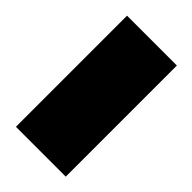

<svg xmlns="http://www.w3.org/2000/svg" viewBox="-42 -237 346 346"><g transform="rotate(-45 131.5 -63.5)"><path d="M-9.8 0V-127H273.4V0Z"/></g></svg>

Font: Vazir WOL
Style: Bold-WOL
Weight: 700
Designer: Saber Rastikerdar
Foundry: Saber Rastikerdar
Version: Version 30.00;August 23, 2021;FontCreator 13.0.0.2683 64-bit